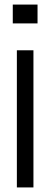

<svg xmlns="http://www.w3.org/2000/svg" viewBox="-20 -820 220 840"><path d="M35.9 -717.6V-800H144.2V-717.6ZM53.8 0V-600H126.3V0Z"/></svg>

Font: Big Shoulders Thin
Style: Regular
Weight: 100
Designer: Patric King
Foundry: XO Type Co
Version: Version 2.002